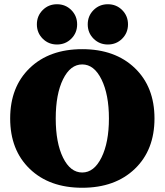

<svg xmlns="http://www.w3.org/2000/svg" viewBox="-20 -874 777 906"><path d="M316.5 -691.5Q289 -664 249 -664Q209 -664 181.5 -691.5Q154 -719 154 -759Q154 -799 181.5 -826.5Q209 -854 249 -854Q289 -854 316.5 -826.5Q344 -799 344 -759Q344 -719 316.5 -691.5ZM556.5 -691.5Q529 -664 489 -664Q449 -664 421.5 -691.5Q394 -719 394 -759Q394 -799 421.5 -826.5Q449 -854 489 -854Q529 -854 556.5 -826.5Q584 -799 584 -759Q584 -719 556.5 -691.5ZM616 -77Q523 12 368 12Q213 12 120.5 -77Q28 -166 28 -315Q28 -464 120.5 -553Q213 -642 368 -642Q523 -642 616 -553Q709 -464 709 -315Q709 -166 616 -77ZM277.5 -130Q312 -60 368 -60Q424 -60 459 -131Q494 -202 494 -315Q494 -428 459 -499Q424 -570 368 -570Q312 -570 277.5 -500Q243 -430 243 -315Q243 -200 277.5 -130Z"/></svg>

Font: Arapey Black
Style: Regular
Weight: 900
Designer: Eduardo Rodriguez Tunni
Foundry: Eduardo Rodriguez Tunni
Version: Version 4.000